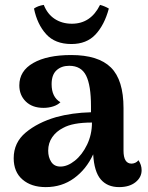

<svg xmlns="http://www.w3.org/2000/svg" viewBox="-20 -755 605 785"><path d="M559 -59Q559 -30 534 -10Q509 10 467 10Q419 10 392 -21.5Q365 -53 361 -124Q333 -63 283 -26.5Q233 10 167 10Q108 10 72 -21Q36 -52 36 -108Q36 -172 85 -213Q134 -254 209 -276Q274 -294 352 -296V-321Q352 -406 332 -446Q312 -486 263 -486Q231 -486 211 -467.5Q191 -449 191 -411Q191 -358 227 -337Q216 -326 197.5 -320Q179 -314 158 -314Q112 -314 85.5 -340Q59 -366 59 -406Q59 -465 116 -497.5Q173 -530 271 -530Q382 -530 433.5 -479Q485 -428 485 -313V-139Q485 -86 518 -86Q525 -86 533 -89.5Q541 -93 546 -100Q559 -81 559 -59ZM356 -254Q277 -254 238 -232Q210 -218 193.5 -194Q177 -170 177 -139Q177 -112 189.5 -93Q202 -74 227 -74Q256 -74 286 -98Q316 -122 336 -163.5Q356 -205 356 -254ZM389 -735Q408 -730 425 -720Q407 -653 370.5 -614Q334 -575 272 -575Q205 -575 168.5 -615.5Q132 -656 119 -720Q134 -731 159 -735Q174 -697 204 -677.5Q234 -658 274 -658Q351 -658 389 -735Z"/></svg>

Font: Arima Madurai Black
Style: Regular
Weight: 900
Designer: Joana Correia and Natanael Gama
Foundry: NDISCOVER
Version: Version 1.019